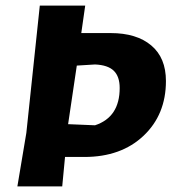

<svg xmlns="http://www.w3.org/2000/svg" viewBox="-20 -665 612 685"><path d="M375 -547Q467 -547 519.5 -503Q572 -459 572 -376Q572 -256 492 -180.5Q412 -105 281 -105H212L202 0H42L74 -191L122 -645H284L270 -547ZM319 -435 254 -431 223 -222 319 -218Q407 -247 407 -351Q407 -392 386 -412.5Q365 -433 319 -435Z"/></svg>

Font: Alegreya Sans ExtraBold
Style: Italic
Weight: 800
Italic angle: -7°
Designer: Juan Pablo del Peral
Foundry: Huerta Tipografica
Version: Version 2.007